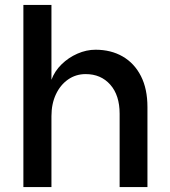

<svg xmlns="http://www.w3.org/2000/svg" viewBox="-20 -760 689 780"><path d="M75 0V-740H189V-436Q202 -471 230 -498.5Q258 -526 294.5 -542Q331 -558 368 -558Q431 -558 478.5 -530.5Q526 -503 552.5 -451Q579 -399 579 -325V0H466V-298Q466 -373 428 -416Q390 -459 328 -459Q288 -459 256.5 -437Q225 -415 207 -376.5Q189 -338 189 -288V0Z"/></svg>

Font: Parkinsans Medium
Style: Regular
Weight: 500
Designer: Red Stone, Indian Type Foundry
Foundry: Indian Type Foundry
Version: Version 1.000